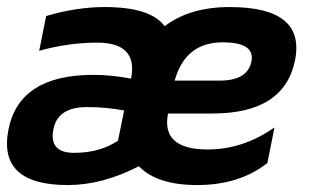

<svg xmlns="http://www.w3.org/2000/svg" viewBox="-25 -533 897 553"><path d="M225.1 -224.6Q141.6 -224.6 128.9 -161.1Q115.2 -92.8 188.5 -92.8Q262.7 -92.8 314.9 -127.9L332.5 -214.8Q280.8 -224.6 225.1 -224.6ZM478 -300.8H607.4Q688 -300.8 699.2 -356Q710 -411.1 616.2 -411.1Q508.8 -411.1 478 -300.8ZM375 -54.2Q270 0 170.4 0Q-32.7 0 -0.5 -160.6Q30.8 -317.4 244.1 -317.4Q294.9 -317.4 352.5 -306.6Q373 -410.2 254.9 -410.2Q171.9 -410.2 87.9 -386.7L107.9 -486.8Q195.3 -512.7 276.4 -512.7Q409.2 -512.7 449.2 -457.5Q521.5 -512.7 636.7 -512.7Q855.5 -512.7 824.7 -359.4Q793.9 -206.1 587.4 -206.1H459Q438.5 -102.5 573.2 -102.5Q675.3 -102.5 765.6 -166L745.1 -63.5Q664.6 0 543 0Q427.2 0 375 -54.2Z"/></svg>

Font: Sansation
Style: Bold Italic
Weight: 700
Designer: Bernd Montag
Version: Version 1.301